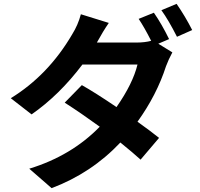

<svg xmlns="http://www.w3.org/2000/svg" viewBox="-20 -887 1040 997"><path d="M779 -821Q820 -762 858 -684L802 -660L875 -615Q855 -578 842 -543Q794 -394 694 -255Q765 -204 806 -171L710 -58Q673 -92 605 -147Q455 12 248 90L132 -11Q351 -78 498 -229Q403 -298 316 -354L405 -445Q471 -408 585 -331Q670 -453 694 -552H408Q288 -393 144 -293L36 -377Q231 -497 355 -709Q385 -757 400 -813L545 -768Q514 -723 483 -666H687Q732 -666 765 -675Q729 -746 700 -789ZM897 -867Q942 -802 978 -731L899 -696Q855 -783 818 -834Z"/></svg>

Font: Swei Fan Sans CJK TC
Style: Bold
Weight: 700
Version: Version 2.130